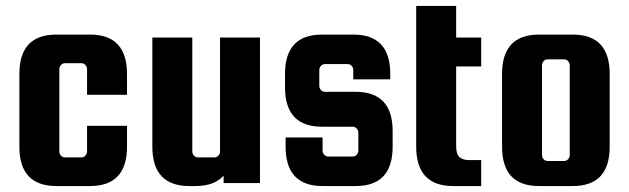

<svg xmlns="http://www.w3.org/2000/svg" viewBox="-20 -614 2111 644"><path d="M406 -296H272V-382Q272 -390 266.5 -396Q261 -402 253 -402H198Q190 -402 184.5 -396Q179 -390 179 -382V-106Q179 -98 184.5 -92Q190 -86 198 -86H253Q261 -86 266.5 -92Q272 -98 272 -106V-192H406V-122Q406 10 282 10H169Q45 10 45 -122V-366Q45 -498 169 -498H282Q406 -498 406 -366Z M718 -488H852V0H730V-25Q699 10 636 10H615Q491 10 491 -122V-488H625V-106Q625 -98 630.5 -92Q636 -86 644 -86H699Q707 -86 712.5 -92Q718 -98 718 -106Z M1173 -306Q1297 -306 1297 -174V-122Q1297 10 1173 10H1062Q938 10 938 -122V-153H1062V-109Q1062 -101 1067.5 -95Q1073 -89 1081 -89H1163Q1171 -89 1176.5 -95Q1182 -101 1182 -109V-169Q1182 -177 1176.5 -183Q1171 -189 1163 -189H1060Q936 -189 936 -321V-366Q936 -498 1060 -498H1165Q1289 -498 1289 -366V-348H1165V-379Q1165 -387 1159.5 -393Q1154 -399 1146 -399H1070Q1062 -399 1056.5 -393Q1051 -387 1051 -379V-326Q1051 -318 1056.5 -312Q1062 -306 1070 -306Z M1554 -77H1594V10H1500Q1376 10 1376 -122V-594H1510V-488H1594V-391H1510V-125Q1510 -97 1521 -87Q1532 -77 1554 -77Z M2025 -366V-122Q2025 10 1901 10H1788Q1664 10 1664 -122V-366Q1664 -498 1788 -498H1901Q2025 -498 2025 -366ZM1891 -94V-395Q1891 -403 1885.5 -409Q1880 -415 1872 -415H1817Q1809 -415 1803.5 -409Q1798 -403 1798 -395V-94Q1798 -86 1803.5 -80Q1809 -74 1817 -74H1872Q1880 -74 1885.5 -80Q1891 -86 1891 -94Z"/></svg>

Font: Squada One
Style: Regular
Weight: 400
Designer: Joe Prince
Foundry: Joe Prince
Version: Version 1.001